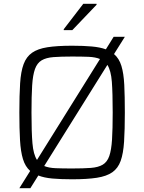

<svg xmlns="http://www.w3.org/2000/svg" viewBox="-20 -937 761 1012"><path d="M316 -778V-783L419 -917H489V-912L361 -778ZM82 55 139 -36Q113 -59 101 -98.5Q89 -138 85.5 -198Q82 -258 82 -344Q82 -435 86 -497.5Q90 -560 104.5 -599Q119 -638 149 -659Q179 -680 230 -688Q281 -696 360 -696Q420 -696 464 -692Q508 -688 538 -677L579 -743H638L581 -652Q608 -629 620 -589.5Q632 -550 635 -490Q638 -430 638 -344Q638 -253 634 -190.5Q630 -128 616 -89Q602 -50 572 -29Q542 -8 490.5 0Q439 8 360 8Q300 8 256 4Q212 0 182 -12L140 55ZM146 -344Q146 -241 151 -182Q156 -123 175 -94L507 -626Q483 -636 447 -637.5Q411 -639 360 -639Q301 -639 262 -636Q223 -633 199.5 -619Q176 -605 164.5 -573.5Q153 -542 149.5 -486.5Q146 -431 146 -344ZM360 -49Q420 -49 459 -52Q498 -55 521.5 -69Q545 -83 556 -114.5Q567 -146 570.5 -201.5Q574 -257 574 -344Q574 -447 569.5 -506Q565 -565 546 -595L213 -62Q237 -52 273 -50.5Q309 -49 360 -49Z"/></svg>

Font: Saira Light
Style: Regular
Weight: 300
Designer: Hector Gatti with collaboration of the Omnibus-Type team
Foundry: Omnibus-Type
Version: Version 1.100; ttfautohint (v1.8.3)